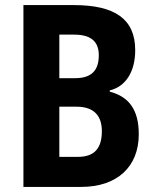

<svg xmlns="http://www.w3.org/2000/svg" viewBox="-20 -734 611 754"><path d="M270 -714H72V0H299C440 0 525 -79 525 -207C525 -304 485 -355 411 -374V-379C474 -394 511 -453 511 -537C511 -660 430 -714 270 -714ZM275 -427H213V-598H271C336 -598 368 -572 368 -517C368 -458 340 -427 275 -427ZM213 -315H281C349 -315 380 -279 380 -219C380 -153 352 -118 286 -118H213Z"/></svg>

Font: Noto Sans Arabic UI Cn
Style: Bold
Weight: 700
Width: 3
Designer: Monotype Design Team, Nadine Chahine and Nizar Qandah
Foundry: Monotype Imaging Inc.
Version: Version 2.010